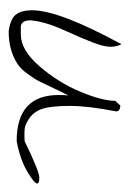

<svg xmlns="http://www.w3.org/2000/svg" viewBox="52 -346 303 447"><g transform="rotate(90 203.5 -122.5)"><path d="M239.3 -241.2Q226.6 -176.8 226.6 -133.8Q226.6 -90.8 232.9 -70.8Q239.3 -50.8 254.4 -40Q269.5 -29.3 280.8 -28.3Q292 -27.3 308.6 -28.3Q378.9 -62.5 393.1 -62.5Q407.2 -62.5 407.2 -57.6Q407.2 -50.8 378.9 -34.2Q350.6 -17.6 308.6 -9.8Q201.2 -9.8 201.2 -107.4Q201.2 -118.2 202.1 -129.9Q196.3 -119.1 186 -97.2Q175.8 -75.2 169.9 -63.5Q164.1 -51.8 152.3 -35.6Q140.6 -19.5 128.9 -11.7Q96.7 8.8 53.7 8.8Q35.2 6.8 23.4 0Q3.9 -10.7 3.9 -45.9Q3.9 -108.4 83 -253.9Q88.9 -242.2 88.9 -228Q88.9 -213.9 79.6 -189Q70.3 -164.1 50.3 -120.1Q30.3 -76.2 27.3 -42Q27.3 -21.5 41 -19.5Q45.9 -19.5 60.5 -19.5Q96.7 -19.5 134.3 -63Q171.9 -106.4 193.4 -157.7Q214.8 -209 214.8 -239.3L225.6 -251Q239.3 -251 239.3 -241.2Z"/></g></svg>

Font: Dawning of a New Day
Style: Regular
Weight: 400
Designer: Kimberly Geswein
Foundry: Kimberly Geswein
Version: Version 1.002 2010